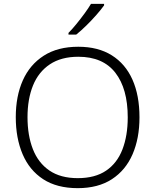

<svg xmlns="http://www.w3.org/2000/svg" viewBox="-20 -968 808 998"><path d="M705 -358Q705 -249 669 -166Q633 -83 561.5 -36.5Q490 10 384 10Q276 10 204.5 -36.5Q133 -83 97.5 -166.5Q62 -250 62 -359Q62 -468 98.5 -550Q135 -632 207.5 -678.5Q280 -725 387 -725Q490 -725 561 -680.5Q632 -636 668.5 -554Q705 -472 705 -358ZM123 -359Q123 -264 151 -192.5Q179 -121 237 -81.5Q295 -42 384 -42Q474 -42 531.5 -81Q589 -120 616.5 -191.5Q644 -263 644 -358Q644 -507 579.5 -590Q515 -673 387 -673Q298 -673 239 -633.5Q180 -594 151.5 -523.5Q123 -453 123 -359ZM521 -940Q506 -919 481.5 -891Q457 -863 429 -835.5Q401 -808 376 -788H336V-797Q355 -816 377 -843Q399 -870 419.5 -898Q440 -926 453 -948H521Z"/></svg>

Font: Noto Sans Bengali UI Light
Style: Regular
Weight: 300
Designer: Jelle Bosma - Monotype Design Team
Foundry: Monotype Imaging Inc.
Version: Version 2.003; ttfautohint (v1.8.4.7-5d5b)